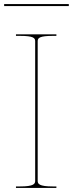

<svg xmlns="http://www.w3.org/2000/svg" viewBox="-54 -930 360 950"><path d="M286.5 -900V-910H-33.5V-900ZM225 0V-7.5H207.5C139 -7.5 132.5 -20.5 132.5 -35V-726.5C132.5 -742 141.5 -752.5 207.5 -752.5H225V-760H25V-752.5H45C111 -752.5 120 -742 120 -726.5V-35C120 -20.5 113.5 -7.5 45 -7.5H25V0Z"/></svg>

Font: Znikomit
Style: Regular
Weight: 100
Designer: gluk
Foundry: gluk
Version: Version 0.55